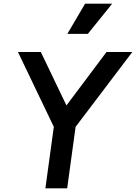

<svg xmlns="http://www.w3.org/2000/svg" viewBox="-20 -1029 743 1049"><path d="M228 0H347L393 -336L703 -745H562L343 -453L203 -745H78L274 -336ZM348 -844H460L593 -1009H445Z"/></svg>

Font: Mluvka SemiBold
Style: Italic
Weight: 600
Italic angle: -8°
Designer: Modified by Jiří Krblich, Original typeface by Gumpita Rahayu
Foundry: Gumpita Rahayu & Jiří Krblich
Version: Version 2.000;Glyphs 3.1.1 (3134)